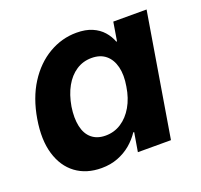

<svg xmlns="http://www.w3.org/2000/svg" viewBox="-101 -652 813 775"><g transform="rotate(-20 305.5 -264.0)"><path d="M210.4 10.3Q145.5 10.3 100.6 -22.9Q55.7 -56.2 37.4 -117.7Q19 -179.2 33.2 -264.6Q47.4 -350.1 86.4 -411.4Q125.5 -472.7 181.4 -505.4Q237.3 -538.1 300.3 -538.1Q339.8 -538.1 367.4 -526.1Q395 -514.2 412.8 -494.1Q430.7 -474.1 439.9 -449.2H442.9L456.1 -529.3H599.1L511.2 0H369.1L382.8 -81.5H378.9Q361.8 -55.7 337.2 -34.9Q312.5 -14.2 280.8 -2Q249 10.3 210.4 10.3ZM270.5 -107.4Q307.6 -107.4 337.6 -127Q367.7 -146.5 388.2 -181.9Q408.7 -217.3 416 -264.6Q424.3 -312.5 415.5 -347.7Q406.7 -382.8 383.3 -402.1Q359.9 -421.4 322.8 -421.4Q286.1 -421.4 256.8 -402.1Q227.5 -382.8 208 -347.9Q188.5 -313 180.2 -264.6Q172.9 -216.8 180.7 -181.2Q188.5 -145.5 211.4 -126.5Q234.4 -107.4 270.5 -107.4Z"/></g></svg>

Font: Inter 24pt
Style: Bold Italic
Weight: 700
Italic angle: -9.3988°
Version: Version 4.001;git-66647c0bb